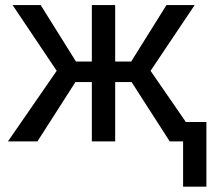

<svg xmlns="http://www.w3.org/2000/svg" viewBox="-20 -548 837 744"><path d="M229 -230 28.8 -528.3H137.7L274.4 -309.6H379.9L366.7 -230ZM278.3 -239.3 125 0H10.7L221.2 -304.7ZM426.3 -528.3V0H335.9V-528.3ZM734.4 -528.3 534.2 -230H396.5L382.3 -309.6H488.3L625 -528.3ZM637.7 0 483.9 -239.3 542 -304.7 752 0ZM779.8 -75.2V175.3H689.5V-75.2Z"/></svg>

Font: RobotoDEMO
Style: Regular
Weight: 400
Designer: Christian Robertson
Foundry: Google
Version: Version 2.136